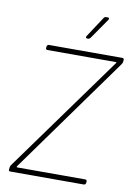

<svg xmlns="http://www.w3.org/2000/svg" viewBox="-97 -961 722 1023"><g transform="rotate(10 264.0 -449.5)"><path d="M313 -769H318C322 -769 327 -772 330 -776L407 -887C411 -894 409 -899 401 -899H393C388 -899 383 -897 380 -892L307 -781C303 -774 306 -769 313 -769ZM32 0H430C436 0 440 -4 441 -10L442 -18C442 -24 439 -28 433 -28H65C62 -28 61 -31 62 -33L517 -666C520 -670 522 -675 523 -679L524 -690C525 -696 521 -700 516 -700H118C112 -700 108 -696 107 -690L106 -682C105 -676 109 -672 115 -672H485C488 -672 489 -669 487 -667L30 -34C28 -30 25 -25 25 -21L24 -10C23 -4 26 0 32 0Z"/></g></svg>

Font: Barlow Thin
Style: Italic
Weight: 250
Italic angle: -7°
Designer: Jeremy Tribby
Foundry: Tribby Type
Version: Version 1.422;hotconv 1.0.109;makeotfexe 2.5.65596